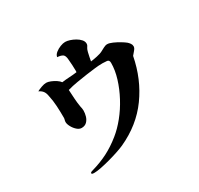

<svg xmlns="http://www.w3.org/2000/svg" viewBox="-179 -1014 1358 1312"><g transform="rotate(-30 500.0 -357.5)"><path d="M873 -535Q873 -522 859.5 -506.5Q846 -491 837 -480Q805 -314 712.5 -186Q620 -58 464 13Q444 22 410 33.5Q376 45 337.5 55.5Q299 66 264 73Q229 80 207 80Q204 80 196 79Q188 78 188 72Q188 66 194 63.5Q200 61 204 60Q275 40 333 10.5Q391 -19 448 -65Q493 -101 535.5 -153.5Q578 -206 611 -268Q644 -330 663.5 -393.5Q683 -457 683 -514Q683 -537 665.5 -539Q648 -541 631 -541Q597 -541 564 -536.5Q531 -532 498 -528Q458 -522 418 -515.5Q378 -509 340 -498Q342 -464 344 -429.5Q346 -395 352 -360Q354 -352 355.5 -343.5Q357 -335 357 -327Q357 -305 350.5 -282.5Q344 -260 328.5 -244.5Q313 -229 287 -229Q269 -229 251.5 -244.5Q234 -260 222.5 -281.5Q211 -303 211 -319Q211 -327 213.5 -335Q216 -343 216 -351Q216 -397 213.5 -443Q211 -489 201 -533Q197 -556 186.5 -570Q176 -584 155 -594Q169 -602 191.5 -610Q214 -618 230 -618Q244 -618 264 -610Q284 -602 302 -590Q320 -578 328 -566Q357 -570 387 -571.5Q417 -573 446 -577L447 -587Q447 -610 445.5 -633.5Q444 -657 442 -679Q440 -711 426 -720.5Q412 -730 383 -732Q386 -750 403.5 -764Q421 -778 443 -786.5Q465 -795 482 -795Q497 -795 517.5 -788.5Q538 -782 558 -770.5Q578 -759 591 -744Q604 -729 604 -712Q604 -703 600.5 -697Q597 -691 592 -683Q587 -675 582.5 -657Q578 -639 574.5 -620.5Q571 -602 569 -591Q588 -593 619 -599.5Q650 -606 666 -615Q678 -621 693.5 -629.5Q709 -638 723 -638Q739 -638 764 -627Q789 -616 813 -601.5Q837 -587 849 -577Q858 -569 865.5 -558.5Q873 -548 873 -535Z"/></g></svg>

Font: Kaisei Tokumin ExtraBold
Style: Regular
Weight: 800
Designer: Font-Kai, 金井和夫
Foundry: KAZUO KANAI
Version: Version 5.003